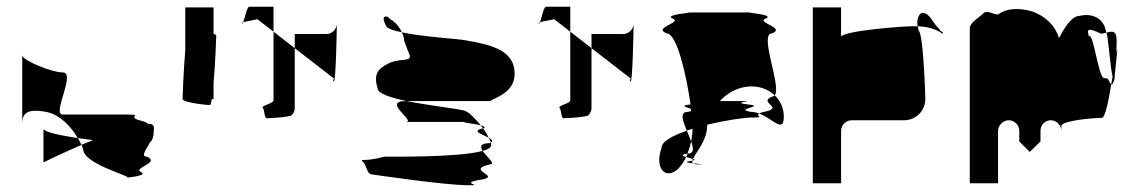

<svg xmlns="http://www.w3.org/2000/svg" viewBox="-20 -732 3378 570"><path d="M46 -367V-568C46 -553 133 -517 166 -517C207 -517 133 -392 166 -392H353C412 -392 352 -386 397 -374C410 -371 416 -368 418 -365C430 -365 437 -361 437 -352C437 -328 433 -315 425 -309C416 -291 396 -267 416 -267C457 -249 376 -234 397 -222C419 -213 379 -207 360 -205C359 -212 227 -247 227 -289C225 -293 224 -298 222 -302C233 -307 244 -311 256 -316L211 -322C190 -358 158 -390 121 -399C57 -412 47 -393 46 -367ZM109 -250C109 -250 160 -275 222 -302C219 -309 215 -315 211 -322C160 -330 114 -339 109 -349ZM353 -204C358 -204 360 -204 360 -205C353 -204 348 -204 353 -204Z M522 -438C522 -428 592 -420 603 -420C605 -420 607 -427 609 -438H614V-484C619 -542 622 -620 622 -626C622 -628 619 -630 614 -632V-710H530V-583C525 -525 522 -444 522 -438Z M698 -662C699 -661 701 -663 702 -666C699 -665 697 -663 698 -662ZM702 -666C707 -678 713 -712 720 -712H792V-638L744 -675C729 -671 710 -669 702 -666ZM760 -412C766 -406 764 -381 772 -381C781 -381 839 -384 846 -390C852 -396 855 -404 855 -412V-589L792 -638V-434C792 -425 754 -418 760 -412ZM855 -589V-631H949C965 -631 979 -644 980 -661C980 -647 977 -484 971 -490C964 -497 978 -500 970 -500ZM980 -661V-662Z M1058 -251C1070 -239 1068 -214 1086 -214C1086 -214 1300 -182 1372 -182C1422 -182 1332 -188 1416 -200C1462 -212 1362 -227 1434 -244C1454 -244 1425 -266 1413 -284C1341 -264 1136 -267 1121 -267C1060 -250 1046 -263 1058 -251ZM1101 -470C1101 -454 1140 -442 1187 -432H1434C1468 -449 1518 -467 1506 -532C1494 -586 1432 -600 1364 -612C1350 -616 1239 -622 1173 -636C1178 -626 1180 -617 1180 -610L1197 -566C1197 -549 1172 -559 1138 -546C1116 -534 1084 -523 1101 -470ZM1125 -658C1108 -689 1132 -687 1138 -675C1153 -668 1166 -652 1173 -636C1145 -642 1125 -649 1125 -658ZM1184 -370C1218 -370 1112 -432 1184 -432H1187C1252 -419 1333 -410 1357 -404C1371 -401 1390 -381 1407 -360C1383 -366 1333 -370 1372 -370ZM1407 -360C1409 -357 1412 -354 1414 -351H1416C1422 -354 1417 -357 1407 -360ZM1413 -284C1405 -296 1405 -307 1434 -307C1435 -308 1436 -308 1437 -309C1438 -306 1438 -303 1438 -301C1438 -294 1429 -288 1413 -284ZM1414 -351C1421 -342 1427 -331 1431 -323C1413 -333 1377 -343 1414 -351ZM1431 -323C1434 -318 1436 -313 1437 -309C1445 -314 1440 -318 1431 -323Z M1579 -662C1580 -661 1582 -663 1583 -666C1580 -665 1578 -663 1579 -662ZM1583 -666C1588 -678 1594 -712 1601 -712H1673V-638L1625 -675C1610 -671 1591 -669 1583 -666ZM1641 -412C1647 -406 1645 -381 1653 -381C1662 -381 1720 -384 1727 -390C1733 -396 1736 -404 1736 -412V-589L1673 -638V-434C1673 -425 1635 -418 1641 -412ZM1736 -589V-631H1830C1846 -631 1860 -644 1861 -661C1861 -647 1858 -484 1852 -490C1845 -497 1859 -500 1851 -500ZM1861 -661V-662Z M1944 -293C1926 -242 1946 -208 1977 -220C1992 -226 2006 -243 2017 -266C2006 -269 1999 -272 2021 -276C2025 -287 2029 -299 2032 -312C2028 -322 2024 -333 2019 -344C1976 -329 1944 -312 1944 -293ZM1959 -633C1916 -650 2007 -665 1977 -677C1947 -689 2047 -695 2022 -695H2209C2184 -695 2284 -689 2253 -677C2223 -665 2314 -650 2272 -633C2232 -633 2301 -475 2280 -449C2260 -468 2231 -478 2200 -475C2169 -472 2139 -456 2117 -432H2178C2238 -432 2141 -429 2200 -422C2258 -416 2156 -409 2209 -400C2217 -400 2226 -398 2234 -395C2220 -387 2257 -383 2209 -383C2190 -383 2135 -375 2080 -362C2080 -360 2079 -358 2079 -356C2079 -315 2046 -280 2037 -260C2032 -262 2023 -264 2017 -266C2019 -269 2020 -272 2021 -276H2022C2041 -276 2039 -292 2032 -312C2034 -324 2036 -337 2036 -350C2030 -348 2025 -346 2019 -344C2007 -373 1997 -400 2022 -400C2026 -401 2030 -401 2032 -402C2032 -404 2031 -407 2031 -409C2019 -414 1995 -418 2030 -422C2018 -507 1990 -633 1959 -633ZM2030 -254C2032 -254 2034 -255 2035 -255C2034 -252 2035 -249 2038 -247C2022 -249 2008 -251 2030 -254ZM2035 -255C2045 -257 2043 -258 2037 -260C2036 -258 2035 -257 2035 -255ZM2038 -247C2041 -245 2045 -244 2053 -244C2076 -244 2056 -245 2038 -247ZM2234 -395C2275 -379 2307 -335 2307 -386C2307 -410 2297 -433 2280 -449C2278 -447 2275 -445 2272 -445C2229 -428 2308 -413 2253 -401C2243 -399 2237 -397 2234 -395Z M2393 -188H2477V-344C2477 -360 2491 -375 2508 -375H2664C2699 -375 2727 -403 2727 -438C2727 -454 2721 -627 2708 -640C2706 -645 2705 -650 2704 -654H2686C2658 -654 2477 -640 2477 -622V-710H2393ZM2704 -654C2700 -678 2711 -694 2718 -694C2742 -694 2750 -660 2769 -646C2769 -638 2784 -638 2778 -632C2757 -647 2732 -653 2704 -654Z M2859 -188H2943V-344C2943 -360 2958 -375 2975 -375C2991 -375 3006 -361 3006 -344V-312L3037 -281L3069 -312V-344C3069 -361 3082 -375 3100 -375C3116 -375 3131 -360 3131 -344V-360C3140 -374 3222 -382 3251 -382C3261 -382 3271 -432 3279 -482C3267 -494 3275 -500 3258 -500C3241 -500 3226 -637 3213 -624C3205 -648 3211 -649 3249 -632C3254 -632 3259 -634 3264 -635C3258 -682 3217 -693 3186 -685C3159 -685 3136 -642 3124 -619C3110 -662 3079 -685 3045 -698C3002 -710 2967 -707 2943 -689C2926 -689 2911 -704 2899 -692C2887 -680 2859 -665 2859 -648ZM3264 -634V-635C3280 -639 3295 -644 3295 -612C3295 -612 3295 -595 3294 -573C3296 -585 3297 -589 3297 -580C3297 -591 3294 -548 3290 -515C3289 -509 3290 -504 3289 -500H3288V-498L3289 -499C3288 -494 3287 -491 3286 -490C3284 -483 3281 -480 3279 -482C3280 -490 3282 -497 3283 -505C3276 -530 3269 -639 3264 -634ZM3289 -499V-500Z"/></svg>

Font: bitstorm
Style: Regular
Weight: 400
Version: Version 0.2